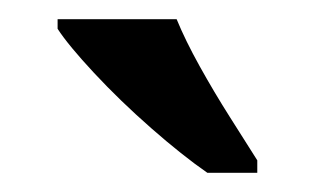

<svg xmlns="http://www.w3.org/2000/svg" viewBox="-20 -786 328 200"><path d="M196 -606Q170 -624 137.5 -652.5Q105 -681 78 -710Q51 -739 40 -756V-766H164Q173 -744 188 -717Q203 -690 219.5 -664Q236 -638 248 -619V-606Z"/></svg>

Font: Noto Serif Condensed SemiBold
Style: Regular
Weight: 600
Width: 3
Designer: Monotype Design Team
Foundry: Monotype Imaging Inc.
Version: Version 2.013